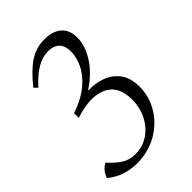

<svg xmlns="http://www.w3.org/2000/svg" viewBox="-220 -543 870 870"><g transform="rotate(-45 215.0 -107.5)"><path d="M129 240Q95 240 58.5 229Q22 218 -13 190Q-1 154 32 136Q63 170 90.5 187.5Q118 205 155 205Q203 205 240 180Q277 155 298.5 112.5Q320 70 320 19Q320 -70 257 -98.5Q194 -127 90 -93V-123Q162 -148 203 -184Q244 -220 261 -258.5Q278 -297 278 -330Q278 -368 259 -386.5Q240 -405 205 -405Q170 -405 134.5 -385Q99 -365 57 -319L41 -335Q90 -397 134 -426Q178 -455 232 -455Q285 -455 314 -429Q343 -403 343 -356Q343 -303 308 -248.5Q273 -194 210 -153V-150Q252 -152 292 -138Q332 -124 358.5 -90Q385 -56 385 3Q385 66 352 120Q319 174 261.5 207Q204 240 129 240Z"/></g></svg>

Font: Bona Nova
Style: Italic
Weight: 400
Italic angle: -4°
Designer: Mateusz Machalski
Foundry: Capitalics
Version: Version 4.001; ttfautohint (v1.8.3)